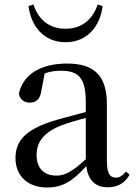

<svg xmlns="http://www.w3.org/2000/svg" viewBox="-20 -820 605 855"><path d="M107 -793C117 -710 170 -632 272 -632C374 -632 427 -710 437 -793L415 -800C394 -737 348 -692 272 -692C196 -692 150 -736 129 -800ZM459 14C503 14 535 -3 557 -42L541 -56C524 -36 512 -29 496 -29C470 -29 456 -46 456 -104V-355C456 -483 400 -537 279 -537C158 -537 81 -486 64 -402C69 -377 87 -363 113 -363C140 -363 160 -378 165 -420L179 -493C204 -502 227 -505 250 -505C329 -505 362 -475 362 -365V-321C320 -310 274 -298 235 -287C97 -247 49 -196 49 -116C49 -32 109 15 189 15C263 15 306 -17 364 -80C372 -21 402 14 459 14ZM362 -111C302 -55 268 -38 232 -38C178 -38 143 -68 143 -130C143 -189 176 -232 257 -263C287 -274 324 -285 362 -295Z"/></svg>

Font: Source Han Serif SC Medium
Style: Regular
Weight: 500
Designer: Ryoko NISHIZUKA 西塚涼子 (kana & ideographs); Frank Grießhammer (Latin, Greek & Cyrillic); Wenlong ZHANG 张文龙 (bopomofo); San
Foundry: Adobe
Version: Version 2.003;hotconv 1.1.1;makeotfexe 2.6.0